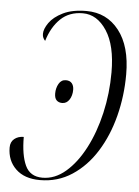

<svg xmlns="http://www.w3.org/2000/svg" viewBox="-53 -766 593 817"><g transform="rotate(5 244.0 -357.0)"><path d="M284 -724Q370 -724 422.5 -657Q475 -590 475 -470Q475 -378 453 -292Q431 -206 388.5 -138Q346 -70 285 -30Q224 10 148 10Q82 10 45 -25.5Q8 -61 8 -117Q8 -141 24 -154Q40 -167 64 -167Q64 -90 84.5 -45.5Q105 -1 158 -1Q211 -1 257 -40.5Q303 -80 338 -147Q373 -214 392.5 -298.5Q412 -383 412 -473Q412 -588 371 -650.5Q330 -713 269 -713Q211 -713 174 -677.5Q137 -642 119 -582Q114 -587 110.5 -594Q107 -601 107 -611Q107 -632 125.5 -658.5Q144 -685 183.5 -704.5Q223 -724 284 -724ZM214 -325Q199 -325 190 -334Q181 -343 181 -363Q181 -386 191.5 -404.5Q202 -423 222 -423Q239 -423 247.5 -412.5Q256 -402 256 -385Q256 -360 244.5 -342.5Q233 -325 214 -325Z"/></g></svg>

Font: Noto Serif Display ExtraCondensed Light
Style: Italic
Weight: 300
Width: 2
Italic angle: -12°
Designer: Monotype Design Team
Foundry: Monotype Imaging Inc.
Version: Version 2.009